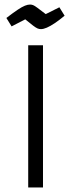

<svg xmlns="http://www.w3.org/2000/svg" viewBox="-20 -824 313 844"><path d="M104 -625H169V0H104ZM160 -696Q152 -696 145 -699Q138 -702 126 -711Q114 -720 91 -739L31 -708L8 -745Q38 -768 57.5 -781Q77 -794 89.5 -799Q102 -804 112 -804Q119 -804 125.5 -801.5Q132 -799 144 -790Q156 -781 181 -762L241 -792L264 -755Q240 -735 220.5 -722Q201 -709 186 -702.5Q171 -696 160 -696Z"/></svg>

Font: Changa ExtraLight
Style: Regular
Weight: 250
Designer: Eduardo Rodriguez Tunni
Foundry: Eduardo Rodriguez Tunni
Version: Version 3.002; ttfautohint (v1.8.2)